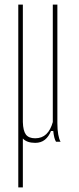

<svg xmlns="http://www.w3.org/2000/svg" viewBox="-20 -620 345 840"><path d="M60 200V-600H80V-86Q81 -48 93.2 -31.5Q105.5 -15 134 -15Q163.5 -15 182.5 -33.2Q201.5 -51.5 211 -86V-600H231V-81Q231 -52.5 234.8 -31.5Q238.5 -10.5 245 0H225Q220.5 -7 217.5 -19.2Q214.5 -31.5 213 -47H203Q193.5 -22.5 176.5 -8.8Q159.5 5 134 5Q97.5 5 80 -14V200Z"/></svg>

Font: Big Shoulders Display SC Thin
Style: Regular
Weight: 100
Designer: Patric King
Foundry: XO Type Co
Version: Version 2.002